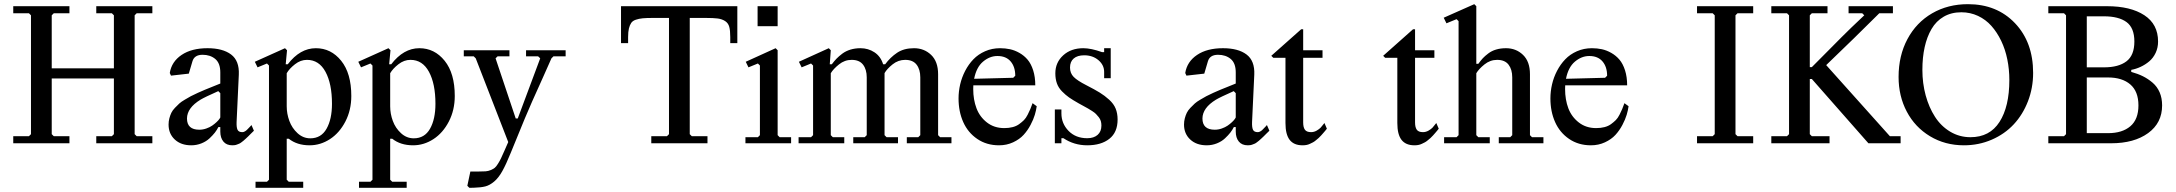

<svg xmlns="http://www.w3.org/2000/svg" viewBox="-20 -691 10497 926"><path d="M229.5 -43.9 239.3 -34.2H314.9V0H43.9V-34.2H119.6L129.4 -43.9V-617.2L119.6 -627H43.9V-661.1H314.9V-627H239.3L229.5 -617.2V-361.3H529.3V-617.2L519.5 -627H444.3V-661.1H714.8V-627H639.2L629.4 -617.2V-43.9L639.2 -34.2H714.8V0H444.3V-34.2H519.5L529.3 -43.9V-312.5H229.5Z M1042.5 -341.8Q1042.5 -386.2 1018.3 -406.5Q994.1 -426.8 957 -426.8Q917.5 -426.8 908.2 -395.5L890.6 -335.9L804.7 -326.2L798.8 -338.9Q807.6 -393.6 855.7 -426Q903.8 -458.5 981 -458.5Q1054.2 -458.5 1094.5 -428.2Q1134.8 -397.9 1131.8 -331.1L1121.1 -102.5Q1120.1 -76.2 1125.7 -64.9Q1131.3 -53.7 1148.4 -53.7Q1151.4 -53.7 1154.5 -54.4Q1157.7 -55.2 1161.1 -57.4Q1164.6 -59.6 1166.7 -61Q1168.9 -62.5 1173.1 -66.9Q1177.2 -71.3 1179 -73Q1180.7 -74.7 1186 -80.3Q1191.4 -85.9 1192.9 -87.9L1204.6 -60.5Q1200.2 -56.6 1190.2 -46.4Q1180.2 -36.1 1176.8 -33Q1173.3 -29.8 1165.3 -22.2Q1157.2 -14.6 1154.1 -12.2Q1150.9 -9.8 1144.3 -4.6Q1137.7 0.5 1133.5 2Q1129.4 3.4 1123.5 5.9Q1117.7 8.3 1112.3 9Q1106.9 9.8 1100.6 9.8Q1072.3 9.8 1057.4 -8.3Q1042.5 -26.4 1042.5 -56.6V-78.1H1033.2Q1026.4 -64.5 1016.4 -51.5Q1006.3 -38.6 990.5 -23.7Q974.6 -8.8 951.4 0.5Q928.2 9.8 902.3 9.8Q853 9.8 823 -18.1Q793 -45.9 793 -90.3Q793 -106 796.9 -120.6Q800.8 -135.3 806.4 -147Q812 -158.7 823.7 -170.9Q835.4 -183.1 844.7 -191.7Q854 -200.2 871.6 -210.4Q889.2 -220.7 900.6 -227.1Q912.1 -233.4 934.1 -243.2Q956.1 -252.9 968.3 -258.1Q980.5 -263.2 1005.6 -273.2Q1030.8 -283.2 1042.5 -288.1ZM1042.5 -241.7 1032.7 -251.5Q966.8 -222.2 947.3 -210.4Q882.3 -170.9 881.8 -119.6Q881.8 -65.4 941.4 -65.4Q958.5 -65.4 975.1 -71.3Q991.7 -77.1 1003.4 -85.2Q1015.1 -93.3 1024.4 -102.1Q1033.7 -110.8 1038.1 -117.2Q1042.5 -123.5 1042.5 -125Z M1277.3 175.8V-375L1267.6 -384.8L1222.2 -366.2L1209 -393.1L1354.5 -458.5L1364.3 -448.7L1357.9 -380.9H1367.7Q1427.2 -458.5 1503.4 -458.5Q1576.7 -458.5 1625.5 -397.9Q1674.3 -337.4 1674.3 -228Q1674.3 -160.2 1645.8 -105Q1617.2 -49.8 1571.3 -20Q1525.4 9.8 1473.1 9.8Q1412.6 9.8 1372.6 -22H1362.8V175.8L1372.6 185.5H1442.4V214.8H1212.4V185.5H1267.6ZM1362.8 -178.2Q1362.8 -142.6 1375.5 -107.9Q1388.2 -73.2 1415 -48.6Q1441.9 -23.9 1476.6 -23.9Q1528.8 -23.9 1554.9 -70.1Q1581.1 -116.2 1581.1 -190.4Q1581.1 -287.1 1549.8 -344.7Q1518.6 -402.3 1460.4 -402.3Q1429.7 -402.3 1402.6 -381.1Q1375.5 -359.9 1362.8 -337.9Z M1776.4 175.8V-375L1766.6 -384.8L1721.2 -366.2L1708 -393.1L1853.5 -458.5L1863.3 -448.7L1856.9 -380.9H1866.7Q1926.3 -458.5 2002.4 -458.5Q2075.7 -458.5 2124.5 -397.9Q2173.3 -337.4 2173.3 -228Q2173.3 -160.2 2144.8 -105Q2116.2 -49.8 2070.3 -20Q2024.4 9.8 1972.2 9.8Q1911.6 9.8 1871.6 -22H1861.8V175.8L1871.6 185.5H1941.4V214.8H1711.4V185.5H1766.6ZM1861.8 -178.2Q1861.8 -142.6 1874.5 -107.9Q1887.2 -73.2 1914.1 -48.6Q1940.9 -23.9 1975.6 -23.9Q2027.8 -23.9 2054 -70.1Q2080.1 -116.2 2080.1 -190.4Q2080.1 -287.1 2048.8 -344.7Q2017.6 -402.3 1959.5 -402.3Q1928.7 -402.3 1901.6 -381.1Q1874.5 -359.9 1861.8 -337.9Z M2443.8 44.9Q2420.9 101.6 2402.8 134Q2384.8 166.5 2363.3 184.6Q2341.8 202.6 2320.8 208Q2299.8 213.4 2265.1 214.4L2243.7 214.8L2233.9 205.1L2248.5 136.2H2288.1Q2308.6 136.2 2321.8 135.3Q2335 134.3 2346.9 129.2Q2358.9 124 2365.7 118.7Q2372.6 113.3 2381.3 99.4Q2390.1 85.4 2396.2 72.8Q2402.3 60.1 2413.6 34.2L2431.2 -5.9L2274.4 -409.7L2264.6 -419.4H2216.8V-448.7H2437V-419.4H2379.9L2370.1 -409.7L2467.3 -119.6H2477.1L2585.4 -409.7L2575.2 -419.4H2517.1V-448.7H2708V-419.4H2649.4L2639.6 -409.7Q2627.4 -381.3 2598.4 -317.1Q2569.3 -252.9 2546.1 -200.7Q2522.9 -148.4 2511.2 -119.6Z M3306.6 -43.9 3316.4 -34.2H3392.1V0H3121.1V-34.2H3196.8L3206.5 -43.9V-604.5H3128.9Q3098.1 -604.5 3080.1 -602.8Q3062 -601.1 3046.6 -595.9Q3031.2 -590.8 3024.2 -580.3Q3017.1 -569.8 3013.2 -553.7Q3009.3 -537.6 3009.3 -512.2V-482.9H2975.1V-661.1H3536.1V-482.9H3502V-512.2Q3502 -543.9 3497.1 -561.8Q3492.2 -579.6 3477.1 -589.4Q3461.9 -599.1 3441.7 -601.8Q3421.4 -604.5 3382.8 -604.5H3306.6Z M3633.8 -564.5V-661.1H3730.5V-564.5ZM3645 -39.1V-375L3635.3 -384.8L3589.8 -366.2L3576.7 -393.1L3720.7 -458.5L3730.5 -448.7V-39.1L3740.2 -29.3H3795.4V0H3575.2V-29.3H3635.3Z M3901.4 -39.1V-375L3891.6 -384.8L3846.2 -366.2L3833 -393.1L3977.1 -458.5L3986.8 -448.7L3981.9 -380.9H3991.7Q4003.4 -396.5 4014.4 -408Q4025.4 -419.4 4042.2 -432.1Q4059.1 -444.8 4081.5 -451.7Q4104 -458.5 4129.9 -458.5Q4167.5 -458.5 4197.5 -438.7Q4227.5 -418.9 4239.3 -380.9H4249Q4273.9 -414.6 4306.6 -436.5Q4339.4 -458.5 4388.2 -458.5Q4437 -458.5 4470.7 -426.3Q4504.4 -394 4504.4 -333V-39.1L4514.2 -29.3H4568.8V0H4353.5V-29.3H4408.7L4418.5 -39.1V-317.9Q4418.5 -356 4400.6 -379.2Q4382.8 -402.3 4345.7 -402.3Q4312 -402.3 4284.9 -380.6Q4257.8 -358.9 4246.1 -338.4V-333V-39.1L4255.9 -29.3H4311V0H4095.2V-29.3H4150.4L4160.2 -39.1V-317.9Q4160.2 -356 4142.3 -379.2Q4124.5 -402.3 4087.4 -402.3Q4053.7 -402.3 4026.4 -380.4Q3999 -358.4 3986.8 -337.9V-39.1L3996.6 -29.3H4051.8V0H3831.5V-29.3H3891.6Z M4980 -178.7Q4977.5 -159.7 4970.9 -137.5Q4964.4 -115.2 4950.2 -88.4Q4936 -61.5 4916.5 -40.3Q4897 -19 4866 -4.6Q4835 9.8 4798.3 9.8Q4738.3 9.8 4693.4 -20.8Q4648.4 -51.3 4625.7 -102.1Q4603 -152.8 4603 -216.3Q4603 -250 4610.8 -283.9Q4618.7 -317.9 4635 -349.4Q4651.4 -380.9 4674.6 -405Q4697.8 -429.2 4731 -443.8Q4764.2 -458.5 4803.2 -458.5Q4828.1 -458.5 4851.1 -453.6Q4874 -448.7 4896.7 -435.8Q4919.4 -422.9 4936 -403.3Q4952.6 -383.8 4962.9 -351.8Q4973.1 -319.8 4973.1 -279.3H4674.3Q4673.8 -273.9 4673.8 -261.7Q4673.8 -210.4 4689.5 -168.9Q4705.1 -127.4 4740 -100.3Q4774.9 -73.2 4823.7 -73.2Q4845.7 -73.2 4863.8 -77.9Q4881.8 -82.5 4895.3 -92.3Q4908.7 -102.1 4918.5 -111.8Q4928.2 -121.6 4936.3 -137.7Q4944.3 -153.8 4949 -164.6Q4953.6 -175.3 4960 -193.4ZM4790.5 -420.9Q4753.4 -420.9 4721.2 -393.8Q4689 -366.7 4678.2 -311L4866.7 -315.9L4876.5 -325.7Q4876.5 -368.7 4854.2 -394.8Q4832 -420.9 4790.5 -420.9Z M5336.9 -314H5305.2V-344.2Q5305.2 -377.4 5277.6 -400.9Q5250 -424.3 5209 -424.3Q5176.3 -424.3 5158.4 -408.9Q5140.6 -393.6 5140.6 -365.2Q5140.6 -337.9 5158.2 -320.1Q5175.8 -302.2 5218.8 -280.3Q5259.8 -259.3 5283.7 -244.6Q5307.6 -230 5329.6 -210Q5351.6 -189.9 5360.8 -167Q5370.1 -144 5370.1 -114.7Q5370.1 -52.7 5330.3 -21.5Q5290.5 9.8 5223.6 9.8Q5160.2 9.8 5108.9 -24.4H5099.1V0H5067.4V-163.1H5099.1V-144Q5099.1 -95.2 5133.5 -59.8Q5168 -24.4 5223.6 -24.4Q5255.4 -24.4 5273.7 -40.5Q5292 -56.6 5292 -85.4Q5292 -97.2 5289.1 -107.2Q5286.1 -117.2 5279.1 -126Q5272 -134.8 5265.9 -141.1Q5259.8 -147.5 5247.6 -155.3Q5235.4 -163.1 5227.8 -167.5Q5220.2 -171.9 5204.8 -180.2Q5189.5 -188.5 5182.6 -192.4Q5153.3 -209 5136.2 -220.9Q5119.1 -232.9 5102.1 -250.2Q5085 -267.6 5077.4 -288.8Q5069.8 -310.1 5069.8 -337.4Q5069.8 -389.6 5107.7 -424.1Q5145.5 -458.5 5204.6 -458.5Q5242.2 -458.5 5295.4 -439.5H5305.2V-458.5H5336.9Z M5939.9 -341.8Q5939.9 -386.2 5915.8 -406.5Q5891.6 -426.8 5854.5 -426.8Q5814.9 -426.8 5805.7 -395.5L5788.1 -335.9L5702.1 -326.2L5696.3 -338.9Q5705.1 -393.6 5753.2 -426Q5801.3 -458.5 5878.4 -458.5Q5951.7 -458.5 5991.9 -428.2Q6032.2 -397.9 6029.3 -331.1L6018.6 -102.5Q6017.6 -76.2 6023.2 -64.9Q6028.8 -53.7 6045.9 -53.7Q6048.8 -53.7 6052 -54.4Q6055.2 -55.2 6058.6 -57.4Q6062 -59.6 6064.2 -61Q6066.4 -62.5 6070.6 -66.9Q6074.7 -71.3 6076.4 -73Q6078.1 -74.7 6083.5 -80.3Q6088.9 -85.9 6090.3 -87.9L6102.1 -60.5Q6097.7 -56.6 6087.6 -46.4Q6077.6 -36.1 6074.2 -33Q6070.8 -29.8 6062.7 -22.2Q6054.7 -14.6 6051.5 -12.2Q6048.3 -9.8 6041.7 -4.6Q6035.2 0.5 6031 2Q6026.9 3.4 6021 5.9Q6015.1 8.3 6009.8 9Q6004.4 9.8 5998 9.8Q5969.7 9.8 5954.8 -8.3Q5939.9 -26.4 5939.9 -56.6V-78.1H5930.7Q5923.8 -64.5 5913.8 -51.5Q5903.8 -38.6 5887.9 -23.7Q5872.1 -8.8 5848.9 0.5Q5825.7 9.8 5799.8 9.8Q5750.5 9.8 5720.5 -18.1Q5690.4 -45.9 5690.4 -90.3Q5690.4 -106 5694.3 -120.6Q5698.2 -135.3 5703.9 -147Q5709.5 -158.7 5721.2 -170.9Q5732.9 -183.1 5742.2 -191.7Q5751.5 -200.2 5769 -210.4Q5786.6 -220.7 5798.1 -227.1Q5809.6 -233.4 5831.5 -243.2Q5853.5 -252.9 5865.7 -258.1Q5877.9 -263.2 5903.1 -273.2Q5928.2 -283.2 5939.9 -288.1ZM5939.9 -241.7 5930.2 -251.5Q5864.3 -222.2 5844.7 -210.4Q5779.8 -170.9 5779.3 -119.6Q5779.3 -65.4 5838.9 -65.4Q5856 -65.4 5872.6 -71.3Q5889.2 -77.1 5900.9 -85.2Q5912.6 -93.3 5921.9 -102.1Q5931.2 -110.8 5935.5 -117.2Q5939.9 -123.5 5939.9 -125Z M6265.1 -549.8V-448.7H6358.4V-412.1H6265.1V-100.6Q6265.1 -77.1 6273.4 -65.4Q6281.7 -53.7 6303.2 -53.7Q6317.4 -53.7 6330.1 -61Q6342.8 -68.4 6349.4 -75.4Q6356 -82.5 6367.7 -97.7L6379.4 -70.3L6371.6 -60.5Q6363.8 -51.3 6361.8 -49.1Q6359.9 -46.9 6351.8 -37.8Q6343.8 -28.8 6339.6 -25.4Q6335.4 -22 6327.1 -14.9Q6318.8 -7.8 6312.5 -4.6Q6306.2 -1.5 6297.6 2.7Q6289.1 6.8 6280.3 8.3Q6271.5 9.8 6262.2 9.8Q6220.2 9.8 6200 -16.4Q6179.7 -42.5 6179.7 -97.7V-412.1H6121.1L6111.3 -421.9L6255.4 -549.8Z M6804.7 -549.8V-448.7H6897.9V-412.1H6804.7V-100.6Q6804.7 -77.1 6813 -65.4Q6821.3 -53.7 6842.8 -53.7Q6856.9 -53.7 6869.6 -61Q6882.3 -68.4 6888.9 -75.4Q6895.5 -82.5 6907.2 -97.7L6918.9 -70.3L6911.1 -60.5Q6903.3 -51.3 6901.4 -49.1Q6899.4 -46.9 6891.4 -37.8Q6883.3 -28.8 6879.2 -25.4Q6875 -22 6866.7 -14.9Q6858.4 -7.8 6852.1 -4.6Q6845.7 -1.5 6837.2 2.7Q6828.6 6.8 6819.8 8.3Q6811 9.8 6801.8 9.8Q6759.8 9.8 6739.5 -16.4Q6719.2 -42.5 6719.2 -97.7V-412.1H6660.6L6650.9 -421.9L6794.9 -549.8Z M7014.6 -39.1V-588.9L7004.9 -598.6L6956.1 -578.6L6942.9 -605.5L7090.3 -670.9L7100.1 -661.1V-383.3H7109.9Q7121.6 -399.4 7131.6 -410.2Q7141.6 -420.9 7158 -433.3Q7174.3 -445.8 7195.8 -452.1Q7217.3 -458.5 7243.2 -458.5Q7292 -458.5 7325.4 -426.3Q7358.9 -394 7358.9 -333V-39.1L7368.7 -29.3H7423.8V0H7208.5V-29.3H7263.7L7273.4 -39.1V-317.9Q7273.4 -356 7255.6 -379.2Q7237.8 -402.3 7200.7 -402.3Q7167 -402.3 7139.6 -380.4Q7112.3 -358.4 7100.1 -337.9V-39.1L7109.9 -29.3H7165V0H6944.8V-29.3H7004.9Z M7834.5 -178.7Q7832 -159.7 7825.4 -137.5Q7818.8 -115.2 7804.7 -88.4Q7790.5 -61.5 7771 -40.3Q7751.5 -19 7720.5 -4.6Q7689.5 9.8 7652.8 9.8Q7592.8 9.8 7547.9 -20.8Q7502.9 -51.3 7480.2 -102.1Q7457.5 -152.8 7457.5 -216.3Q7457.5 -250 7465.3 -283.9Q7473.1 -317.9 7489.5 -349.4Q7505.9 -380.9 7529.1 -405Q7552.2 -429.2 7585.4 -443.8Q7618.7 -458.5 7657.7 -458.5Q7682.6 -458.5 7705.6 -453.6Q7728.5 -448.7 7751.2 -435.8Q7773.9 -422.9 7790.5 -403.3Q7807.1 -383.8 7817.4 -351.8Q7827.6 -319.8 7827.6 -279.3H7528.8Q7528.3 -273.9 7528.3 -261.7Q7528.3 -210.4 7543.9 -168.9Q7559.6 -127.4 7594.5 -100.3Q7629.4 -73.2 7678.2 -73.2Q7700.2 -73.2 7718.3 -77.9Q7736.3 -82.5 7749.8 -92.3Q7763.2 -102.1 7772.9 -111.8Q7782.7 -121.6 7790.8 -137.7Q7798.8 -153.8 7803.5 -164.6Q7808.1 -175.3 7814.5 -193.4ZM7645 -420.9Q7607.9 -420.9 7575.7 -393.8Q7543.5 -366.7 7532.7 -311L7721.2 -315.9L7731 -325.7Q7731 -368.7 7708.7 -394.8Q7686.5 -420.9 7645 -420.9Z M8350.1 -43.9 8359.9 -34.2H8435.5V0H8164.6V-34.2H8240.2L8250 -43.9V-617.2L8240.2 -627H8164.6V-661.1H8435.5V-627H8359.9L8350.1 -617.2Z M8708.5 -43.9 8718.3 -34.2H8803.7V0H8522.9V-34.2H8598.6L8608.4 -43.9V-617.2L8598.6 -627H8522.9V-661.1H8793.9V-627H8718.3L8708.5 -617.2V-367.2H8718.3Q8757.8 -406.7 8800.3 -449.7Q8842.8 -492.7 8861.3 -511.2Q8879.9 -529.8 8908 -557.1Q8936 -584.5 8971.2 -617.2L8961.4 -627H8895.5V-661.1H9109.4V-627H9043.5L9033.7 -617.2Q8933.1 -516.6 8787.6 -377L9094.7 -34.2H9146.5V0H8991.2L8718.3 -310.1H8708.5Z M9451.7 9.8Q9360.8 9.8 9288.3 -33.9Q9215.8 -77.6 9176.3 -152.6Q9136.7 -227.5 9136.7 -319.8Q9136.7 -422.4 9179.4 -502.4Q9222.2 -582.5 9298.3 -626.7Q9374.5 -670.9 9471.2 -670.9Q9610.8 -670.9 9698.2 -579.1Q9785.6 -487.3 9785.6 -339.4Q9785.6 -267.1 9760.7 -202.6Q9735.8 -138.2 9692.1 -91.3Q9648.4 -44.4 9585.9 -17.3Q9523.4 9.8 9451.7 9.8ZM9483.4 -29.3Q9576.2 -29.3 9623.5 -103Q9670.9 -176.8 9670.9 -305.2Q9670.9 -356.4 9661.1 -404.5Q9651.4 -452.6 9631.6 -493.9Q9611.8 -535.2 9584.5 -565.9Q9557.1 -596.7 9519.8 -614.3Q9482.4 -631.8 9439.5 -631.8Q9391.1 -631.8 9354.5 -610.6Q9317.9 -589.4 9295.7 -551.3Q9273.4 -513.2 9262.5 -463.6Q9251.5 -414.1 9251.5 -354Q9251.5 -289.6 9267.3 -231.2Q9283.2 -172.9 9312.3 -127.7Q9341.3 -82.5 9385.7 -55.9Q9430.2 -29.3 9483.4 -29.3Z M9858.9 -627V-661.1H10142.1Q10255.4 -661.1 10321.8 -617.7Q10388.2 -574.2 10388.2 -490.7Q10388.2 -460.9 10376.5 -436Q10364.7 -411.1 10345.5 -395Q10326.2 -378.9 10304.2 -368.7Q10282.2 -358.4 10258.8 -354V-344.2Q10290.5 -335.4 10315.2 -323.2Q10339.8 -311 10361.8 -292.2Q10383.8 -273.4 10395.8 -245.6Q10407.7 -217.8 10407.7 -182.6Q10407.7 -98.1 10340.3 -49.1Q10272.9 0 10161.6 0H9858.9V-34.2H9934.6L9944.3 -43.9V-617.2L9934.6 -627ZM10044.4 -612.3V-366.2H10127.4Q10197.8 -366.2 10235.8 -395.3Q10273.9 -424.3 10273.9 -490.7Q10273.9 -556.6 10236.1 -584.5Q10198.2 -612.3 10127.4 -612.3ZM10147 -317.4H10044.4V-48.8H10147Q10215.3 -48.8 10254.4 -82Q10293.5 -115.2 10293.5 -182.6Q10293.5 -250 10254.4 -283.7Q10215.3 -317.4 10147 -317.4Z"/></svg>

Font: Happy Times at the IKOB
Style: Regular
Weight: 400
Designer: Lucas Le Bihan
Foundry: Lucas Le Bihan
Version: Version 1.000;PS 1.0;hotconv 1.0.88;makeotf.lib2.5.647800